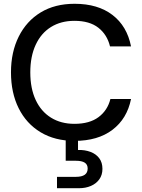

<svg xmlns="http://www.w3.org/2000/svg" viewBox="-20 -732 749 1014"><path d="M374 12Q270 12 194.5 -33.5Q119 -79 78.5 -160.5Q38 -242 38 -350Q38 -457 79 -539Q120 -621 195 -666.5Q270 -712 374 -712Q497 -712 574 -653Q651 -594 672 -487H561Q546 -549 499.5 -585.5Q453 -622 373 -622Q302 -622 249.5 -589.5Q197 -557 168.5 -495.5Q140 -434 140 -350Q140 -265 168.5 -204Q197 -143 249.5 -110.5Q302 -78 373 -78Q453 -78 500.5 -113.5Q548 -149 563 -209H672Q651 -105 574 -46.5Q497 12 374 12ZM281 262V202H380Q412 202 427.5 191Q443 180 443 158Q443 137 427.5 127Q412 117 380 117H327V-5H392V60Q428 59 457.5 70Q487 81 504 103.5Q521 126 521 160Q521 192 504.5 215Q488 238 460 250Q432 262 397 262Z"/></svg>

Font: DM Sans 9pt 36pt Medium
Style: Regular
Weight: 500
Version: Version 4.004;gftools[0.9.30]